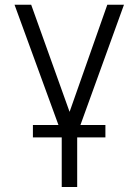

<svg xmlns="http://www.w3.org/2000/svg" viewBox="-20 -565 570 790"><path d="M39.8 -545.5H108.3L266.3 -104.8L421.5 -545.5H490.1L297.6 -13.8V204.5H234V-13.8ZM115.4 0.4V-50.8H413.7V0.4Z"/></svg>

Font: Inter Zeller Light
Style: Regular
Weight: 300
Designer: Rasmus Andersson; Joe Bland
Foundry: zeller
Version: Version 3.015;git-dec3a8cb1